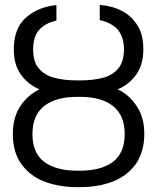

<svg xmlns="http://www.w3.org/2000/svg" viewBox="-20 -761 649 793"><path d="M406 -440Q447 -451 469 -479Q492 -507 492 -557Q492 -608 466 -639Q441 -667 392 -678V-741Q447 -736 485 -715Q524 -695 549 -654Q572 -617 572 -557Q572 -493 542 -452Q512 -411 466 -392Q514 -370 545 -322Q576 -276 576 -208Q576 -136 542 -85Q506 -35 448 -12Q387 12 309 12H300Q223 12 161 -12Q103 -35 67 -85Q33 -134 33 -207Q33 -275 63 -321Q92 -367 143 -392Q97 -411 67 -452Q37 -493 37 -557Q37 -644 87 -688Q136 -732 213 -740V-676Q167 -666 141 -637Q117 -609 117 -557Q117 -505 140 -479Q163 -451 203 -440Q245 -429 295 -429H314Q365 -429 406 -440ZM162 -323Q114 -284 114 -207Q114 -129 163 -92Q213 -56 299 -56H309Q397 -56 446 -92Q495 -129 495 -208Q495 -284 447 -323Q398 -361 311 -361H298Q211 -361 162 -323Z"/></svg>

Font: Sinter Normal
Style: Regular
Weight: 350
Foundry: Adobe & rsms
Version: Version 1.000